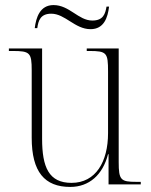

<svg xmlns="http://www.w3.org/2000/svg" viewBox="-20 -727 595 757"><path d="M337 -612C390 -612 405 -658 410 -701H400C395 -672 387 -646 344 -646C289 -646 254 -707 191 -707C137 -707 122 -657 117 -616H127C131 -645 139 -673 182 -673C237 -673 275 -612 337 -612ZM257 10C331 10 385 -37 406 -119H408V0H535V-10H518C456 -10 448 -17 448 -88V-536H322V-526H332C401 -526 406 -519 406 -445V-202C406 -90 358 -6 262 -6C173 -6 146 -67 146 -180V-536H15V-526H30C98 -526 105 -519 105 -450V-184C105 -49 156 10 257 10Z"/></svg>

Font: Noto Serif Display SemiCondensed ExtraLight
Style: Regular
Weight: 200
Width: 4
Designer: Monotype Design Team
Foundry: Monotype Imaging Inc.
Version: Version 2.009